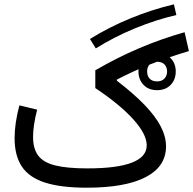

<svg xmlns="http://www.w3.org/2000/svg" viewBox="-20 -873 899 893"><path d="M710.7 -585.7Q733.4 -585.7 745.2 -573.1Q757.1 -560.5 757.1 -540.5Q757.1 -520.5 744.6 -507.4Q732.2 -494.4 710.6 -494.4Q688.2 -494.4 676.3 -507Q664.3 -519.5 664.3 -540.5Q664.3 -561.5 676.1 -573.6Q688 -585.7 710.7 -585.7ZM710.7 -626.5Q671 -626.5 647.5 -602.2Q624 -577.9 624 -540.5Q624 -503.2 647.5 -478.4Q671 -453.6 710.7 -453.6Q750.3 -453.6 773.9 -478.3Q797.4 -502.9 797.4 -540.5Q797.4 -578.4 773.7 -602.4Q750 -626.5 710.7 -626.5ZM788.8 -852.8Q687.3 -828.9 587 -787.7Q486.8 -746.6 398.4 -691.7L425.5 -647.9Q510.3 -700.9 606.7 -740.7Q703.1 -780.5 800.3 -803.2ZM70.1 -382.8Q47.9 -299.3 47.9 -230.5Q47.9 -148.7 81.9 -97.9Q116 -47.1 190.1 -23.6Q264.2 0 383.5 0Q563.2 0 657.7 -49.3Q752.2 -98.6 752.2 -191.9Q752.2 -237.8 727.4 -285.4Q702.6 -333 652 -385.5Q601.3 -438 523.4 -497.8V-502.7Q598.1 -541.7 679.4 -573.9Q760.7 -606 858.6 -635.5L838.6 -723.1Q730.2 -692.6 627 -648.6Q523.7 -604.5 423.3 -546.1V-463.4Q537.6 -387 600 -317.9Q662.4 -248.8 662.4 -196.8Q662.4 -143.3 593.4 -116.6Q524.4 -89.8 386.5 -89.8Q292 -89.8 236.7 -103.6Q181.4 -117.4 157.6 -149.5Q133.8 -181.6 133.8 -236.1Q133.8 -289.1 152.8 -363Z"/></svg>

Font: Estedad-FD-VF Thin
Style: Regular
Weight: 100
Designer: Amin Abedi
Version: Version 5.0